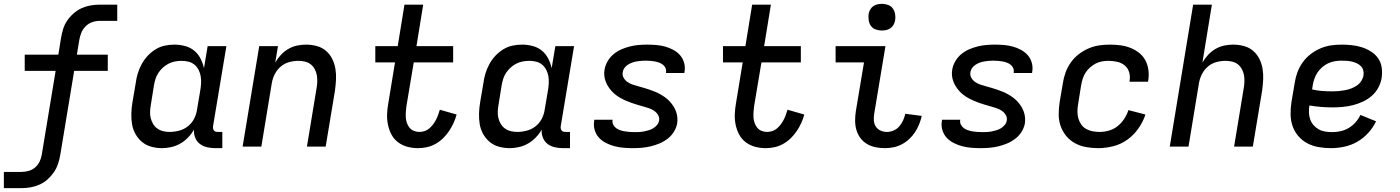

<svg xmlns="http://www.w3.org/2000/svg" viewBox="-27 -759 7247 994"><path d="M-7 215V131H84Q102 131 120.5 126Q139 121 154 108.5Q169 96 177.5 78.5Q186 61 189 43L261 -392H101V-476H275L289 -563Q293 -586 300 -609Q307 -632 321 -652.5Q335 -673 354.5 -690Q374 -707 396.5 -717Q419 -727 442.5 -731Q466 -735 489 -735H580V-651H489Q469 -651 449.5 -644Q430 -637 415.5 -622Q401 -607 393.5 -588Q386 -569 383 -549L371 -476H531V-392H357L285 43Q281 66 273.5 89Q266 112 252 132.5Q238 153 219 170Q200 187 177 197Q154 207 130.5 211Q107 215 84 215Z M812 8Q783 8 756 0.5Q729 -7 708.5 -24Q688 -41 674.5 -65Q661 -89 656.5 -116.5Q652 -144 653 -173Q654 -202 659 -231L676 -331Q679 -355 686.5 -379.5Q694 -404 706.5 -427Q719 -450 737 -469.5Q755 -489 777.5 -503Q800 -517 825 -522.5Q850 -528 875 -528Q903 -528 930 -521Q957 -514 977.5 -497.5Q998 -481 1010.5 -457Q1023 -433 1029 -406L1048 -520H1145L1076 -106Q1075 -100 1076 -94Q1077 -88 1080.5 -83.5Q1084 -79 1089.5 -77.5Q1095 -76 1101 -76H1124V8H1087Q1065 8 1044 3Q1023 -2 1007 -14.5Q991 -27 983.5 -46.5Q976 -66 977 -88Q965 -66 946.5 -47Q928 -28 906 -15.5Q884 -3 859.5 2.5Q835 8 812 8ZM851 -76Q875 -76 900 -82.5Q925 -89 945.5 -105Q966 -121 978 -144.5Q990 -168 993 -192L1010 -292Q1013 -310 1014 -328.5Q1015 -347 1012 -364.5Q1009 -382 1001 -397.5Q993 -413 980 -424Q967 -435 949.5 -439.5Q932 -444 914 -444Q897 -444 880 -441Q863 -438 847 -430Q831 -422 817.5 -410Q804 -398 793.5 -382.5Q783 -367 778 -350.5Q773 -334 770 -317L754 -217Q751 -200 750 -182.5Q749 -165 753 -148.5Q757 -132 765.5 -117.5Q774 -103 787.5 -93.5Q801 -84 817.5 -80Q834 -76 851 -76Z M1229 0 1315 -520H1412L1398 -435Q1410 -456 1427 -474.5Q1444 -493 1465.5 -505.5Q1487 -518 1510.5 -523Q1534 -528 1557 -528Q1586 -528 1613.5 -520.5Q1641 -513 1661 -495.5Q1681 -478 1693 -454Q1705 -430 1709.5 -402.5Q1714 -375 1712.5 -346.5Q1711 -318 1707 -289L1659 0H1562L1612 -303Q1615 -320 1615.5 -337.5Q1616 -355 1613 -371Q1610 -387 1602 -401.5Q1594 -416 1581.5 -426Q1569 -436 1552 -440Q1535 -444 1518 -444Q1494 -444 1470 -437.5Q1446 -431 1426.5 -414.5Q1407 -398 1395.5 -375Q1384 -352 1380 -328L1326 0Z M2137 8Q2109 8 2082.5 1Q2056 -6 2034.5 -22Q2013 -38 2000.5 -61Q1988 -84 1982 -111Q1976 -138 1977 -166.5Q1978 -195 1983 -223L2018 -436H1916V-520H2032L2067 -735H2164L2129 -520H2319V-436H2115L2077 -209Q2075 -194 2074 -179Q2073 -164 2074 -149.5Q2075 -135 2080 -121.5Q2085 -108 2093.5 -97.5Q2102 -87 2115.5 -81.5Q2129 -76 2144 -76Q2158 -76 2171.5 -80.5Q2185 -85 2196 -94.5Q2207 -104 2215.5 -115.5Q2224 -127 2230.5 -139.5Q2237 -152 2241.5 -165Q2246 -178 2250 -191L2337 -166Q2331 -144 2321 -122Q2311 -100 2297.5 -80Q2284 -60 2266.5 -43Q2249 -26 2227.5 -14Q2206 -2 2183 3Q2160 8 2137 8Z M2612 8Q2583 8 2556 0.5Q2529 -7 2508.5 -24Q2488 -41 2474.5 -65Q2461 -89 2456.5 -116.5Q2452 -144 2453 -173Q2454 -202 2459 -231L2476 -331Q2479 -355 2486.5 -379.5Q2494 -404 2506.5 -427Q2519 -450 2537 -469.5Q2555 -489 2577.5 -503Q2600 -517 2625 -522.5Q2650 -528 2675 -528Q2703 -528 2730 -521Q2757 -514 2777.5 -497.5Q2798 -481 2810.5 -457Q2823 -433 2829 -406L2848 -520H2945L2876 -106Q2875 -100 2876 -94Q2877 -88 2880.5 -83.5Q2884 -79 2889.5 -77.5Q2895 -76 2901 -76H2924V8H2887Q2865 8 2844 3Q2823 -2 2807 -14.5Q2791 -27 2783.5 -46.5Q2776 -66 2777 -88Q2765 -66 2746.5 -47Q2728 -28 2706 -15.5Q2684 -3 2659.5 2.5Q2635 8 2612 8ZM2651 -76Q2675 -76 2700 -82.5Q2725 -89 2745.5 -105Q2766 -121 2778 -144.5Q2790 -168 2793 -192L2810 -292Q2813 -310 2814 -328.5Q2815 -347 2812 -364.5Q2809 -382 2801 -397.5Q2793 -413 2780 -424Q2767 -435 2749.5 -439.5Q2732 -444 2714 -444Q2697 -444 2680 -441Q2663 -438 2647 -430Q2631 -422 2617.5 -410Q2604 -398 2593.5 -382.5Q2583 -367 2578 -350.5Q2573 -334 2570 -317L2554 -217Q2551 -200 2550 -182.5Q2549 -165 2553 -148.5Q2557 -132 2565.5 -117.5Q2574 -103 2587.5 -93.5Q2601 -84 2617.5 -80Q2634 -76 2651 -76Z M3250 8Q3226 8 3201.5 6Q3177 4 3154.5 -2Q3132 -8 3111 -18.5Q3090 -29 3074.5 -45.5Q3059 -62 3052 -85Q3045 -108 3049 -132L3050 -139H3145L3144 -137Q3142 -124 3148 -113Q3154 -102 3163 -95.5Q3172 -89 3183.5 -85Q3195 -81 3207 -79Q3219 -77 3232 -76Q3245 -75 3258 -75Q3270 -75 3282 -75.5Q3294 -76 3306.5 -78.5Q3319 -81 3331 -84.5Q3343 -88 3354 -94.5Q3365 -101 3374 -111.5Q3383 -122 3385 -134Q3388 -150 3380 -163.5Q3372 -177 3359.5 -185.5Q3347 -194 3332 -199Q3317 -204 3302.5 -208Q3288 -212 3273 -216.5Q3258 -221 3243.5 -226Q3229 -231 3215 -237Q3201 -243 3187.5 -250.5Q3174 -258 3162 -267Q3150 -276 3140 -287Q3130 -298 3122 -310.5Q3114 -323 3108.5 -337.5Q3103 -352 3101.5 -367.5Q3100 -383 3103 -400Q3107 -422 3119 -442.5Q3131 -463 3149.5 -478.5Q3168 -494 3190 -503.5Q3212 -513 3234 -518.5Q3256 -524 3278.5 -526Q3301 -528 3323 -528Q3347 -528 3370.5 -526Q3394 -524 3416 -518Q3438 -512 3458.5 -501Q3479 -490 3493.5 -473.5Q3508 -457 3514.5 -434.5Q3521 -412 3517 -388L3516 -381H3421V-384Q3423 -396 3418.5 -406.5Q3414 -417 3405 -424Q3396 -431 3385 -435Q3374 -439 3363 -441Q3352 -443 3340 -444Q3328 -445 3315 -445Q3304 -445 3292.5 -444Q3281 -443 3269 -441Q3257 -439 3246 -435Q3235 -431 3224.5 -424.5Q3214 -418 3206.5 -408Q3199 -398 3197 -386Q3194 -370 3201.5 -356.5Q3209 -343 3221.5 -334.5Q3234 -326 3248.5 -321Q3263 -316 3278.5 -312Q3294 -308 3308.5 -303.5Q3323 -299 3338 -294Q3353 -289 3367 -283Q3381 -277 3394 -269.5Q3407 -262 3419 -253Q3431 -244 3441 -233Q3451 -222 3459 -209.5Q3467 -197 3472.5 -182.5Q3478 -168 3479.5 -152.5Q3481 -137 3479 -121Q3475 -98 3462 -77Q3449 -56 3429.5 -41Q3410 -26 3387.5 -16.5Q3365 -7 3342 -1.5Q3319 4 3296 6Q3273 8 3250 8Z M3937 8Q3909 8 3882.5 1Q3856 -6 3834.5 -22Q3813 -38 3800.5 -61Q3788 -84 3782 -111Q3776 -138 3777 -166.5Q3778 -195 3783 -223L3818 -436H3716V-520H3832L3867 -735H3964L3929 -520H4119V-436H3915L3877 -209Q3875 -194 3874 -179Q3873 -164 3874 -149.5Q3875 -135 3880 -121.5Q3885 -108 3893.5 -97.5Q3902 -87 3915.5 -81.5Q3929 -76 3944 -76Q3958 -76 3971.5 -80.5Q3985 -85 3996 -94.5Q4007 -104 4015.5 -115.5Q4024 -127 4030.5 -139.5Q4037 -152 4041.5 -165Q4046 -178 4050 -191L4137 -166Q4131 -144 4121 -122Q4111 -100 4097.5 -80Q4084 -60 4066.5 -43Q4049 -26 4027.5 -14Q4006 -2 3983 3Q3960 8 3937 8Z M4554 8Q4529 8 4505 3Q4481 -2 4461 -14Q4441 -26 4427 -45Q4413 -64 4406.5 -87Q4400 -110 4400 -135Q4400 -160 4404 -185L4446 -436H4299V-520H4557L4499 -171Q4496 -153 4497 -135.5Q4498 -118 4507 -104Q4516 -90 4531.5 -83Q4547 -76 4565 -76Q4582 -76 4599.5 -83.5Q4617 -91 4629 -105Q4641 -119 4648.5 -136Q4656 -153 4660 -170L4745 -159Q4740 -137 4731.5 -115.5Q4723 -94 4710 -74.5Q4697 -55 4680 -39Q4663 -23 4642 -12Q4621 -1 4598.5 3.5Q4576 8 4554 8ZM4538 -601Q4522 -601 4506.5 -606.5Q4491 -612 4482 -624.5Q4473 -637 4470.5 -653.5Q4468 -670 4470 -687Q4472 -698 4478 -709Q4484 -720 4494 -727Q4504 -734 4515.5 -736.5Q4527 -739 4539 -739Q4555 -739 4570.5 -733.5Q4586 -728 4595 -715.5Q4604 -703 4607 -686.5Q4610 -670 4607 -653Q4605 -642 4599 -631Q4593 -620 4583 -613Q4573 -606 4561.5 -603.5Q4550 -601 4538 -601Z M5050 8Q5026 8 5001.5 6Q4977 4 4954.5 -2Q4932 -8 4911 -18.5Q4890 -29 4874.5 -45.5Q4859 -62 4852 -85Q4845 -108 4849 -132L4850 -139H4945L4944 -137Q4942 -124 4948 -113Q4954 -102 4963 -95.5Q4972 -89 4983.5 -85Q4995 -81 5007 -79Q5019 -77 5032 -76Q5045 -75 5058 -75Q5070 -75 5082 -75.5Q5094 -76 5106.5 -78.5Q5119 -81 5131 -84.5Q5143 -88 5154 -94.5Q5165 -101 5174 -111.5Q5183 -122 5185 -134Q5188 -150 5180 -163.5Q5172 -177 5159.5 -185.5Q5147 -194 5132 -199Q5117 -204 5102.5 -208Q5088 -212 5073 -216.5Q5058 -221 5043.5 -226Q5029 -231 5015 -237Q5001 -243 4987.5 -250.5Q4974 -258 4962 -267Q4950 -276 4940 -287Q4930 -298 4922 -310.5Q4914 -323 4908.5 -337.5Q4903 -352 4901.5 -367.5Q4900 -383 4903 -400Q4907 -422 4919 -442.5Q4931 -463 4949.5 -478.5Q4968 -494 4990 -503.5Q5012 -513 5034 -518.5Q5056 -524 5078.5 -526Q5101 -528 5123 -528Q5147 -528 5170.5 -526Q5194 -524 5216 -518Q5238 -512 5258.5 -501Q5279 -490 5293.5 -473.5Q5308 -457 5314.5 -434.5Q5321 -412 5317 -388L5316 -381H5221V-384Q5223 -396 5218.5 -406.5Q5214 -417 5205 -424Q5196 -431 5185 -435Q5174 -439 5163 -441Q5152 -443 5140 -444Q5128 -445 5115 -445Q5104 -445 5092.5 -444Q5081 -443 5069 -441Q5057 -439 5046 -435Q5035 -431 5024.5 -424.5Q5014 -418 5006.5 -408Q4999 -398 4997 -386Q4994 -370 5001.5 -356.5Q5009 -343 5021.5 -334.5Q5034 -326 5048.5 -321Q5063 -316 5078.5 -312Q5094 -308 5108.5 -303.5Q5123 -299 5138 -294Q5153 -289 5167 -283Q5181 -277 5194 -269.5Q5207 -262 5219 -253Q5231 -244 5241 -233Q5251 -222 5259 -209.5Q5267 -197 5272.5 -182.5Q5278 -168 5279.5 -152.5Q5281 -137 5279 -121Q5275 -98 5262 -77Q5249 -56 5229.5 -41Q5210 -26 5187.5 -16.5Q5165 -7 5142 -1.5Q5119 4 5096 6Q5073 8 5050 8Z M5659 8Q5627 8 5596 2.5Q5565 -3 5538.5 -17.5Q5512 -32 5493 -55Q5474 -78 5464 -106.5Q5454 -135 5454 -167Q5454 -199 5459 -231L5476 -331Q5480 -358 5490 -385Q5500 -412 5517 -436Q5534 -460 5558 -478.5Q5582 -497 5609 -508.5Q5636 -520 5663.5 -524Q5691 -528 5719 -528Q5746 -528 5773 -524.5Q5800 -521 5824.5 -511.5Q5849 -502 5869.5 -486Q5890 -470 5902 -448Q5914 -426 5918 -399Q5922 -372 5918 -345L5916 -336H5820L5821 -341Q5825 -364 5818.5 -385.5Q5812 -407 5795.5 -420.5Q5779 -434 5757 -439Q5735 -444 5712 -444Q5695 -444 5678 -441Q5661 -438 5645.5 -430Q5630 -422 5616 -409.5Q5602 -397 5592.5 -382Q5583 -367 5578 -350.5Q5573 -334 5570 -317L5554 -217Q5551 -199 5551 -180.5Q5551 -162 5556 -145Q5561 -128 5571 -114Q5581 -100 5596 -91.5Q5611 -83 5629 -79.5Q5647 -76 5666 -76Q5690 -76 5714.5 -83Q5739 -90 5759 -106Q5779 -122 5793 -143.5Q5807 -165 5815 -189L5903 -166Q5891 -129 5867 -94.5Q5843 -60 5809.5 -36Q5776 -12 5736.5 -2Q5697 8 5659 8Z M6029 0 6150 -735H6247L6198 -435Q6210 -456 6227 -474.5Q6244 -493 6265.5 -505.5Q6287 -518 6310.5 -523Q6334 -528 6357 -528Q6386 -528 6413.5 -520.5Q6441 -513 6461 -495.5Q6481 -478 6493 -454Q6505 -430 6509.5 -402.5Q6514 -375 6512.5 -346.5Q6511 -318 6507 -289L6459 0H6362L6412 -303Q6415 -320 6415.5 -337.5Q6416 -355 6413 -371Q6410 -387 6402 -401.5Q6394 -416 6381.5 -426Q6369 -436 6352 -440Q6335 -444 6318 -444Q6294 -444 6270 -437.5Q6246 -431 6226.5 -414.5Q6207 -398 6195.5 -375Q6184 -352 6180 -328L6126 0Z M6863 8Q6831 8 6799.5 2.5Q6768 -3 6741.5 -17Q6715 -31 6695 -54Q6675 -77 6665 -105.5Q6655 -134 6654.5 -166.5Q6654 -199 6659 -231L6676 -331Q6680 -358 6690 -385Q6700 -412 6717 -436Q6734 -460 6758 -478.5Q6782 -497 6809 -508.5Q6836 -520 6863.5 -524Q6891 -528 6919 -528Q6946 -528 6973 -525Q7000 -522 7024.5 -514Q7049 -506 7071 -492Q7093 -478 7107.5 -457.5Q7122 -437 7126 -410.5Q7130 -384 7126 -356Q7122 -331 7109 -306Q7096 -281 7074.5 -262.5Q7053 -244 7028 -232.5Q7003 -221 6977 -214.5Q6951 -208 6924.5 -205.5Q6898 -203 6873 -203Q6842 -203 6811.5 -205.5Q6781 -208 6752 -213Q6749 -195 6749.5 -176.5Q6750 -158 6756 -141Q6762 -124 6773.5 -111Q6785 -98 6800 -89.5Q6815 -81 6833.5 -78Q6852 -75 6870 -75Q6892 -75 6914 -80Q6936 -85 6955.5 -96.5Q6975 -108 6990.5 -125.5Q7006 -143 7016 -164L7097 -131Q7082 -99 7056.5 -71Q7031 -43 6999.5 -25Q6968 -7 6932.5 0.5Q6897 8 6863 8ZM6873 -286Q6888 -286 6904 -287.5Q6920 -289 6936 -292Q6952 -295 6967 -300.5Q6982 -306 6996.5 -315.5Q7011 -325 7020 -339Q7029 -353 7032 -369Q7034 -383 7030.5 -395.5Q7027 -408 7018 -417Q7009 -426 6997 -431.5Q6985 -437 6972.5 -440Q6960 -443 6946 -444Q6932 -445 6918 -445Q6901 -445 6883.5 -442Q6866 -439 6849.5 -431.5Q6833 -424 6818.5 -411.5Q6804 -399 6794 -384Q6784 -369 6778 -352Q6772 -335 6769 -317L6766 -296Q6791 -290 6818 -288Q6845 -286 6873 -286Z"/></svg>

Font: Iosevka Medium Extended
Style: Italic
Weight: 500
Width: 7
Italic angle: -9°
Monospace: yes
Designer: Belleve Invis
Foundry: Belleve Invis
Version: Version 32.5.0; ttfautohint (v1.8.4)